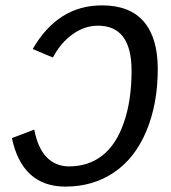

<svg xmlns="http://www.w3.org/2000/svg" viewBox="-20 -689 640 719"><path d="M472.7 -424.3Q472.7 -592.8 346.7 -592.8Q296.9 -592.8 252 -560.8Q207 -528.8 178.2 -473.6L102.5 -505.4Q196.8 -668.9 361.8 -668.9Q466.3 -668.9 518.6 -607.9Q570.8 -546.9 570.8 -430.7Q570.8 -299.3 527.8 -197.5Q484.9 -95.7 406.5 -43Q328.1 9.8 225.1 9.8Q63.5 9.8 24.4 -171.9L108.4 -203.6Q121.1 -135.3 154.5 -100.6Q188 -65.9 238.8 -65.9Q311 -65.9 363 -106.4Q415 -147 443.8 -229.7Q472.7 -312.5 472.7 -424.3Z"/></svg>

Font: Cousine
Style: Italic
Weight: 400
Italic angle: -12°
Monospace: yes
Designer: Steve Matteson
Foundry: Monotype Imaging Inc.
Version: Version 1.21